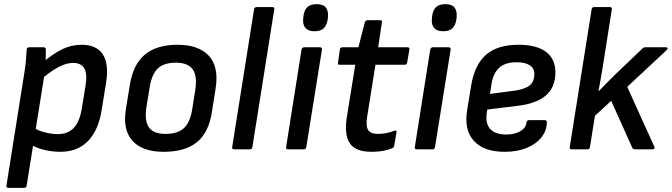

<svg xmlns="http://www.w3.org/2000/svg" viewBox="-20 -717 3226 922"><path d="M269 12Q230 12 190 2Q150 -8 128 -24L137 -106Q162 -90 195 -81.5Q228 -73 257 -73Q307 -73 335 -103.5Q363 -134 373 -197L391 -307Q400 -363 384.5 -389Q369 -415 331 -415Q298 -415 259 -394Q220 -373 168 -328L179 -412Q233 -458 277.5 -480Q322 -502 372 -502Q444 -502 474 -455.5Q504 -409 489 -317L468 -187Q452 -90 402 -39Q352 12 269 12ZM20 185Q9 185 11 174L98 -374Q102 -399 104.5 -427Q107 -455 108 -477Q108 -490 120 -490H189Q200 -490 200 -479Q200 -472 200 -459Q200 -446 199.5 -433.5Q199 -421 197 -415L194 -362L108 174Q106 185 97 185Z M766 12Q663 12 615.5 -41.5Q568 -95 585 -196L604 -312Q620 -409 676.5 -455.5Q733 -502 833 -502Q933 -502 982 -450Q1031 -398 1016 -296L998 -182Q983 -81 926 -34.5Q869 12 766 12ZM775 -74Q833 -74 863 -101.5Q893 -129 903 -192L918 -287Q928 -354 904.5 -385Q881 -416 825 -416Q767 -416 738 -388.5Q709 -361 699 -299L683 -202Q673 -139 694.5 -106.5Q716 -74 775 -74Z M1104 0Q1093 0 1095 -11L1200 -672Q1202 -683 1212 -683H1288Q1299 -683 1297 -672L1192 -11Q1191 -6 1188.5 -3Q1186 0 1181 0Z M1363 0Q1352 0 1354 -11L1428 -479Q1431 -490 1441 -490H1516Q1527 -490 1526 -479L1451 -11Q1449 0 1440 0ZM1490 -567Q1460 -567 1446.5 -583Q1433 -599 1436 -626L1437 -638Q1440 -667 1455 -682Q1470 -697 1500 -697Q1532 -697 1544.5 -681Q1557 -665 1555 -638L1554 -626Q1550 -597 1535.5 -582Q1521 -567 1490 -567Z M1765 12Q1686 12 1659.5 -29.5Q1633 -71 1645 -151L1686 -406H1611Q1600 -406 1603 -416L1612 -479Q1614 -490 1624 -490H1701L1732 -610Q1736 -620 1745 -620H1805Q1817 -620 1814 -610L1796 -490H1936Q1948 -490 1946 -479L1935 -416Q1933 -406 1924 -406H1783L1743 -156Q1736 -111 1748 -92.5Q1760 -74 1796 -74Q1816 -74 1836 -78Q1856 -82 1873 -89Q1886 -94 1884 -81L1873 -17Q1872 -9 1863 -5Q1844 3 1819.5 7.5Q1795 12 1765 12Z M1981 0Q1970 0 1972 -11L2046 -479Q2049 -490 2059 -490H2134Q2145 -490 2144 -479L2069 -11Q2067 0 2058 0ZM2108 -567Q2078 -567 2064.5 -583Q2051 -599 2054 -626L2055 -638Q2058 -667 2073 -682Q2088 -697 2118 -697Q2150 -697 2162.5 -681Q2175 -665 2173 -638L2172 -626Q2168 -597 2153.5 -582Q2139 -567 2108 -567Z M2404 12Q2304 12 2256 -40Q2208 -92 2223 -187L2243 -309Q2260 -408 2315 -455Q2370 -502 2469 -502Q2557 -502 2602 -468Q2647 -434 2647 -370Q2647 -296 2600 -257.5Q2553 -219 2467 -209L2320 -191L2317 -171Q2311 -121 2335.5 -96Q2360 -71 2411 -71Q2451 -71 2478 -86.5Q2505 -102 2508 -128Q2510 -140 2520 -140H2596Q2606 -140 2606 -129Q2605 -88 2579 -56Q2553 -24 2507.5 -6Q2462 12 2404 12ZM2333 -266 2454 -282Q2504 -290 2525 -308Q2546 -326 2546 -362Q2546 -389 2524 -403.5Q2502 -418 2461 -418Q2406 -418 2377 -391.5Q2348 -365 2340 -312Z M2725 0Q2714 0 2716 -11L2821 -672Q2823 -683 2833 -683H2909Q2920 -683 2918 -672L2875 -399Q2870 -370 2865 -340Q2860 -310 2854 -280H2856Q2876 -301 2896 -321Q2916 -341 2935 -360L3064 -483Q3070 -490 3079 -490H3178Q3184 -490 3185.5 -486Q3187 -482 3182 -477L2992 -300L3122 -13Q3125 -7 3122.5 -3.5Q3120 0 3114 0H3029Q3019 0 3016 -8L2915 -233L2837 -161L2813 -11Q2812 -6 2809.5 -3Q2807 0 2802 0Z"/></svg>

Font: Sofia Sans SemiBold
Style: Italic
Weight: 600
Italic angle: -9°
Designer: Botio Nikoltchev, Ani Petrova
Foundry: lettersoup
Version: Version 4.100-B